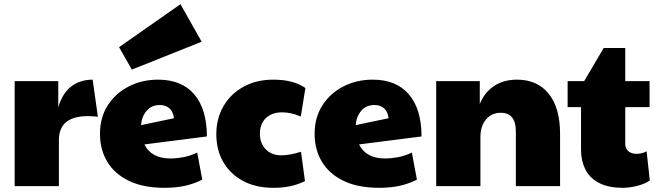

<svg xmlns="http://www.w3.org/2000/svg" viewBox="-20 -888 3142 916"><path d="M50 0V-501H258V-376Q278 -444 320.5 -476Q363 -508 422 -508L447 -331Q423 -334 400 -334Q261 -334 261 -220V0Z M793 -132Q822 -132 854.5 -138Q887 -144 921 -160L945 -31Q908 -12 864.5 -2Q821 8 765 8Q664 8 595.5 -25Q527 -58 492 -116Q457 -174 457 -250Q457 -328 494.5 -386Q532 -444 595 -476Q658 -508 734 -508Q847 -508 907 -437.5Q967 -367 967 -237L669 -199Q702 -132 793 -132ZM653 -291 810 -324Q806 -356 788 -371.5Q770 -387 743 -387Q703 -387 679.5 -359.5Q656 -332 653 -291ZM609 -556 548 -663 841 -868 942 -689Z M1284 8Q1200 8 1139 -25Q1078 -58 1045 -115.5Q1012 -173 1012 -248Q1012 -322 1046 -381Q1080 -440 1141.5 -474Q1203 -508 1284 -508Q1381 -508 1437 -468L1415 -332Q1390 -343 1368 -347.5Q1346 -352 1326 -352Q1277 -352 1248.5 -324.5Q1220 -297 1220 -250Q1220 -204 1248 -175.5Q1276 -147 1322 -147Q1362 -147 1416 -164L1435 -24Q1402 -8 1366.5 0Q1331 8 1284 8Z M1817 -132Q1846 -132 1878.5 -138Q1911 -144 1945 -160L1969 -31Q1932 -12 1888.5 -2Q1845 8 1789 8Q1688 8 1619.5 -25Q1551 -58 1516 -116Q1481 -174 1481 -250Q1481 -328 1518.5 -386Q1556 -444 1619 -476Q1682 -508 1758 -508Q1871 -508 1931 -437.5Q1991 -367 1991 -237L1693 -199Q1726 -132 1817 -132ZM1677 -291 1834 -324Q1830 -356 1812 -371.5Q1794 -387 1767 -387Q1727 -387 1703.5 -359.5Q1680 -332 1677 -291Z M2061 0V-501H2269V-392Q2292 -448 2337.5 -478Q2383 -508 2446 -508Q2544 -508 2598 -440.5Q2652 -373 2652 -250V0H2441V-261Q2441 -350 2369 -350Q2326 -350 2299 -318.5Q2272 -287 2272 -234V0Z M2952 8Q2881 8 2836.5 -16Q2792 -40 2772 -81Q2752 -122 2752 -173V-377H2688V-501H2767L2860 -659H2963V-501H3079V-377H2963V-202Q2963 -179 2978 -166.5Q2993 -154 3017 -154Q3041 -154 3065 -166L3080 -27Q3056 -10 3019 -1Q2982 8 2952 8Z"/></svg>

Font: Paytone One
Style: Regular
Weight: 400
Designer: Vernon Adams
Foundry: Vernon Adams
Version: Version 1.002; ttfautohint (v1.8.4.7-5d5b);gftools[0.9.23]